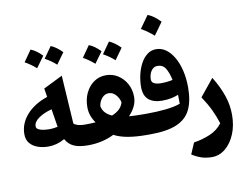

<svg xmlns="http://www.w3.org/2000/svg" viewBox="-122 -1194 2119 1655"><g transform="rotate(-10 937.5 -366.5)"><path d="M293 -472.2 280.8 -547.4 448.7 -630.4 475.6 -207Q491.2 -193.4 515.4 -187Q539.6 -180.7 569.3 -180.7H569.8V0H569.3Q491.7 0 445.8 -20.5Q399.9 -41 374 -88.4Q337.9 -67.9 302 -58.3Q266.1 -48.8 230 -48.8Q182.6 -48.8 139.9 -63.2Q97.2 -77.6 70.3 -108.6Q43.5 -139.6 43.5 -189Q43.5 -281.2 109.4 -356.9Q175.3 -432.6 293 -472.2ZM312 -360.4Q244.1 -342.8 197.5 -310.5Q150.9 -278.3 150.9 -239.3Q150.9 -222.7 167.5 -212.9Q184.1 -203.1 209.7 -199Q235.4 -194.8 263.2 -194.8Q283.7 -194.8 303 -197.3Q322.3 -199.7 336.9 -202.6Q331.5 -238.3 325.4 -276.1Q319.3 -314 312 -360.4ZM153.3 -799.8Q199.7 -864.3 222.7 -898.9Q270.5 -880.9 321.8 -828.1Q292.5 -787.1 251 -730.5Q205.1 -771 153.3 -799.8ZM329.1 -799.8Q360.4 -843.3 398.9 -898.9Q445.3 -880.4 497.6 -828.1Q453.6 -766.1 427.2 -730.5Q385.3 -769 329.1 -799.8Z M822.8 -568.4Q881.8 -568.4 929 -537.8Q976.1 -507.3 1003.7 -456.3Q1031.2 -405.3 1031.2 -342.8Q1031.2 -298.3 1011.2 -258.3Q991.2 -218.3 958.5 -185.1Q984.9 -183.1 1018.6 -181.9Q1052.2 -180.7 1082.5 -180.7H1083V0H1082.5Q990.7 0 920.2 -12Q849.6 -23.9 797.4 -51.3Q693.8 0 569.8 0Q559.6 0 554.4 -8.1Q549.3 -16.1 549.3 -37.6V-143.1Q549.3 -164.6 554.4 -172.6Q559.6 -180.7 569.8 -180.7Q594.7 -180.7 620.6 -181.4Q646.5 -182.1 666 -184.1Q644.5 -212.9 631.6 -248.5Q618.7 -284.2 618.7 -324.2Q618.7 -394.5 645.5 -449.7Q672.4 -504.9 718.5 -536.6Q764.6 -568.4 822.8 -568.4ZM819.8 -411.6Q785.6 -411.6 760.7 -382.8Q735.8 -354 730.5 -314Q737.3 -278.3 759.5 -255.1Q781.7 -231.9 815.9 -216.8Q855 -232.4 880.4 -256.1Q905.8 -279.8 916 -314.5Q908.2 -353.5 881.3 -382.6Q854.5 -411.6 819.8 -411.6ZM654.8 -750.5Q701.2 -814.9 724.1 -849.6Q772 -831.5 823.2 -778.8Q793.9 -737.8 752.4 -681.2Q706.5 -721.7 654.8 -750.5ZM830.6 -750.5Q861.8 -793.9 900.4 -849.6Q946.8 -831.1 999 -778.8Q955.1 -716.8 928.7 -681.2Q886.7 -719.7 830.6 -750.5Z M1503.9 -342.8Q1503.9 -225.1 1467.5 -149.4Q1431.2 -73.7 1345.9 -36.9Q1260.7 0 1113.3 0H1083Q1072.8 0 1067.6 -8.1Q1062.5 -16.1 1062.5 -37.6V-143.1Q1062.5 -164.6 1067.6 -172.6Q1072.8 -180.7 1083 -180.7H1112.8Q1203.6 -180.7 1281.2 -189Q1358.9 -197.3 1408.2 -215.8Q1408.2 -232.9 1408 -255.6Q1407.7 -278.3 1407.2 -294.4Q1378.9 -282.2 1343 -275.1Q1307.1 -268.1 1265.6 -268.1Q1189 -268.1 1147 -303.7Q1105 -339.4 1105 -416Q1105 -469.2 1117.2 -522Q1129.4 -574.7 1152.6 -618.2Q1175.8 -661.6 1210 -688Q1244.1 -714.4 1288.1 -714.4Q1335.4 -714.4 1374.8 -685.8Q1414.1 -657.2 1443.1 -606.2Q1472.2 -555.2 1488 -487.8Q1503.9 -420.4 1503.9 -342.8ZM1382.8 -428.7Q1369.1 -494.1 1345.5 -532.2Q1321.8 -570.3 1275.4 -570.3Q1251 -570.3 1233.9 -554.9Q1216.8 -539.6 1207.8 -515.9Q1198.7 -492.2 1198.7 -467.3Q1198.7 -439 1222.2 -428.5Q1245.6 -418 1281.2 -418Q1306.6 -418 1332.5 -420.7Q1358.4 -423.3 1382.8 -428.7ZM1267.6 -1017.6Q1297.9 -1006.8 1325 -986.1Q1352.1 -965.3 1377 -939.5Q1357.9 -912.6 1338.6 -885.5Q1319.3 -858.4 1298.8 -830.6Q1274.9 -852.1 1247.8 -871.6Q1220.7 -891.1 1189.9 -908.2Q1210 -936 1229.2 -963.4Q1248.5 -990.7 1267.6 -1017.6Z M1835.9 -44.4Q1835.9 50.3 1804.4 125Q1772.9 199.7 1720.2 242.7Q1667.5 285.6 1604 285.6Q1560.1 285.6 1521.2 274.9Q1482.4 264.2 1429.7 232.4L1471.7 134.3Q1545.9 123 1613.5 94.7Q1681.2 66.4 1722.7 10.3Q1703.1 -52.2 1674.6 -111.8Q1646 -171.4 1602.1 -237.3L1723.6 -386.7Q1780.3 -294.4 1808.1 -211.4Q1835.9 -128.4 1835.9 -44.4Z"/></g></svg>

Font: Pinar-DS1-FD Bold
Style: Regular
Weight: 700
Designer: Amin Abedi
Version: Version 2.000